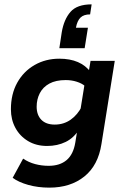

<svg xmlns="http://www.w3.org/2000/svg" viewBox="-20 -679 577 880"><path d="M206 181Q154 181 109.5 168.5Q65 156 38 136L86 48Q111 65 141 73Q171 81 203 81Q254 81 285 55Q316 29 325 -25L337 -99L345 -89Q319 -47 281 -28.5Q243 -10 196 -10Q146 -10 108.5 -32.5Q71 -55 50.5 -93Q30 -131 30 -178Q30 -248 59 -300Q88 -352 138.5 -381Q189 -410 252 -410Q301 -410 337 -394.5Q373 -379 396 -348L384 -334L395 -400H506L445 -19Q430 79 366.5 130Q303 181 206 181ZM231 -108Q272 -108 304 -130.5Q336 -153 356 -193L345 -153L370 -308L369 -285Q355 -297 331.5 -304.5Q308 -312 281 -312Q236 -312 206.5 -296Q177 -280 162.5 -252Q148 -224 148 -190Q148 -152 169.5 -130Q191 -108 231 -108ZM400 -659 393 -613Q364 -613 349 -598.5Q334 -584 328 -552H383L368 -458H252L263 -531Q273 -590 303 -624.5Q333 -659 400 -659Z"/></svg>

Font: Rokkitt SemiBold
Style: Bold Italic
Weight: 700
Italic angle: -9°
Version: Version 3.103